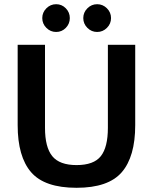

<svg xmlns="http://www.w3.org/2000/svg" viewBox="-20 -881 727 913"><path d="M344 12Q192 12 128 -62Q64 -136 64 -286V-668H194V-273Q194 -181 228.5 -138.5Q263 -96 344 -96Q426 -96 459.5 -138.5Q493 -181 493 -273V-668H623V-286Q623 -136 559 -62Q495 12 344 12ZM442 -729Q415 -729 395.5 -748.5Q376 -768 376 -795Q376 -822 395.5 -841.5Q415 -861 442 -861Q469 -861 488.5 -841.5Q508 -822 508 -795Q508 -768 488.5 -748.5Q469 -729 442 -729ZM247 -729Q220 -729 200.5 -748.5Q181 -768 181 -795Q181 -822 200.5 -841.5Q220 -861 247 -861Q274 -861 293 -841.5Q312 -822 312 -795Q312 -768 293 -748.5Q274 -729 247 -729Z"/></svg>

Font: Atkinson Hyperlegible Next SemiBold
Style: Regular
Weight: 600
Designer: Elliott Scott, Megan Eiswerth, Linus Boman, Theodore Petrosky, Letters from Sweden
Foundry: Applied Design Works, Letters from Sweden
Version: Version 2.001